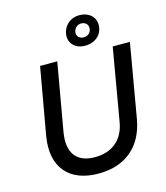

<svg xmlns="http://www.w3.org/2000/svg" viewBox="-134 -1033 987 1144"><g transform="rotate(-15 359.5 -460.5)"><path d="M332 10C493 10 605 -76 635 -243L714 -700H608L531 -253C513 -149 443 -90 336 -90C223 -90 171 -159 193 -284L266 -700H160L87 -287C55 -98 153 10 332 10ZM441 -747C501 -742 550 -776 559 -828C569 -884 533 -926 474 -931C417 -936 369 -901 359 -845C350 -793 385 -751 441 -747ZM451 -797C426 -800 412 -818 415 -841C420 -867 441 -883 466 -881C492 -879 507 -859 502 -834C498 -810 477 -795 451 -797Z"/></g></svg>

Font: Fixel Display 20240404 Medium
Style: Italic
Weight: 500
Italic angle: -10°
Designer: AlfaBravo + MacPaw
Foundry: Kyrylo Tkachov, Marchela Mozhyna, Serhii Makarenko, Maria Weinstein, Zakhar Kryvoshyya
Version: Version 1.211;Glyphs 3.2 (3225)